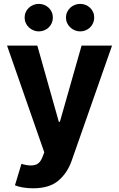

<svg xmlns="http://www.w3.org/2000/svg" viewBox="-20 -785 626 1009"><path d="M176.1 -545.5 289.1 -144.9H294.7L408.7 -545.5H568.9L356.9 58.9Q334.2 124.3 286.2 164.8Q239 204.5 153.8 204.5Q125 204.5 100 200.1Q74.9 195.7 58.6 188.9L92.7 76Q120.4 84.5 142 84.5Q166.9 84.5 180.9 73.5Q195 62.5 203.8 38.7L212.7 15.6L17 -545.5ZM326.7 -692.5Q326.7 -708.1 332.7 -721.2Q338.8 -734.4 348.9 -744Q359 -753.6 372.5 -759.1Q386 -764.6 401.3 -764.6Q416.5 -764.6 430 -759.1Q443.5 -753.6 453.5 -744Q463.4 -734.4 469.3 -721.2Q475.1 -708.1 475.1 -692.5Q475.1 -677.2 469.3 -663.9Q463.4 -650.6 453.3 -640.8Q443.2 -631 429.7 -625.5Q416.2 -620 401.3 -620Q386.4 -620 372.9 -625.7Q359.4 -631.4 349.1 -641.2Q338.8 -650.9 332.7 -664.1Q326.7 -677.2 326.7 -692.5ZM183.9 -764.6Q199.2 -764.6 212.7 -759.1Q226.2 -753.6 236.2 -744Q246.1 -734.4 252 -721.2Q257.8 -708.1 257.8 -692.5Q257.8 -677.2 252 -663.9Q246.1 -650.6 236 -640.8Q225.9 -631 212.4 -625.5Q198.9 -620 183.9 -620Q169 -620 155.5 -625.7Q142 -631.4 131.7 -641.2Q121.4 -650.9 115.4 -664.1Q109.4 -677.2 109.4 -692.5Q109.4 -708.1 115.4 -721.2Q121.4 -734.4 131.6 -744Q141.7 -753.6 155.2 -759.1Q168.7 -764.6 183.9 -764.6Z"/></svg>

Font: Inter P
Style: Bold
Weight: 700
Designer: Rasmus Andersson
Foundry: rsms
Version: Version 3.018;git-588b23468